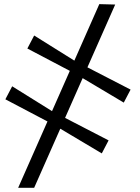

<svg xmlns="http://www.w3.org/2000/svg" viewBox="-20 -765 680 930"><path d="M68 144.5 461 -745 538 -743 145.5 144.5ZM473 -22 268 -144 216 -173.5 6 -284 39 -347 239.5 -222 286.5 -198.5 506 -85ZM579.5 -268 374.5 -390 322.5 -419.5 112.5 -530 145.5 -593 345.5 -468 392.5 -444.5 612.5 -331Z"/></svg>

Font: Merriweather Light
Style: Italic
Weight: 300
Italic angle: -7.8°
Designer: Eben Sorkin
Foundry: Eben Sorkin
Version: Version 2.101